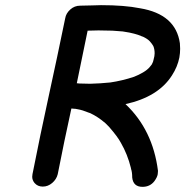

<svg xmlns="http://www.w3.org/2000/svg" viewBox="-20 -712 719 745"><path d="M330 -387Q369 -388 408 -392Q455 -399 500 -414Q518 -421 535 -431Q552 -441 561 -452L569 -462Q575 -473 576 -481L579 -494Q580 -500 580 -505Q580 -521 575 -533Q570 -542 561.5 -551.5Q553 -561 534 -570H533Q504 -583 462 -589L456 -590L416 -593L362 -594L320 -593L278 -389L288 -388ZM533 13Q497 13 493 -23Q493 -45 488 -58V-59L489 -60H488Q475 -113 449 -158Q437 -181 403 -220L389 -234Q360 -259 330 -273L324 -275Q300 -285 282 -288Q280 -288 276.5 -289Q273 -290 268 -290Q263 -290 257 -291Q229 -164 204 -36Q199 -16 182.5 -2Q166 12 146 12Q126 12 114 -2Q105 -13 105 -26Q105 -31 106 -36Q136 -188 169 -339Q202 -490 233 -641Q236 -660 252.5 -675Q269 -690 291.5 -690Q314 -690 337 -691L372 -692Q463 -692 523 -680Q662 -657 678 -544Q679 -534 679 -523Q679 -506 676 -489Q669 -453 647 -419Q594 -336 467 -308Q573 -208 593 -49Q593 -42 592 -36Q590 -24 579 -9Q562 13 533 13Z"/></svg>

Font: Bad Comic
Style: Italic
Weight: 400
Italic angle: -11°
Designer: GGBotNet
Foundry: GGBotNet
Version: 0.95